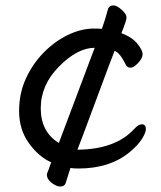

<svg xmlns="http://www.w3.org/2000/svg" viewBox="-20 -602 596 712"><path d="M198.2 -71.8 331.1 -424.8Q268.1 -424.8 199.5 -356Q130.9 -287.1 131.1 -200Q131.3 -112.8 198.2 -71.8ZM203.1 89.8Q189.9 89.8 171.9 76.4Q153.8 63 153.8 44.9Q153.8 42 157.5 33.9Q161.1 25.9 166 9.8L169.9 0Q123 -21 86.9 -71.5Q50.8 -122.1 50.8 -189.9Q50.8 -255.9 75.9 -310.5Q101.1 -365.2 141.6 -406.7Q182.1 -448.2 231.4 -472.2Q280.8 -496.1 328.1 -496.1Q346.2 -496.1 357.9 -495.1Q371.1 -532.2 380.9 -569.8Q385.7 -582 400.9 -582Q413.1 -582 431.2 -565.9Q449.2 -549.8 449.2 -537.1Q449.2 -525.9 430.2 -479Q470.2 -463.9 489.5 -439.9Q508.8 -416 508.8 -401.1Q508.8 -386.2 492.4 -368.7Q476.1 -351.1 464.8 -351.1Q452.6 -351.1 448.2 -358.9Q424.3 -407.7 404.8 -413.1Q395 -389.2 335.9 -230Q276.9 -70.8 267.1 -46.9Q408.2 -47.9 478 -124Q493.2 -141.1 505.9 -141.1Q521 -141.1 521 -124Q521 -109.9 506.1 -86.4Q491.2 -63 460 -37.1Q386.7 22.9 271 22.9Q254.9 22.9 241.2 21L223.1 78.1Q218.3 89.8 203.1 89.8Z"/></svg>

Font: LXGW WenKai Screen R
Style: Regular
Weight: 400
Designer: Fontworks Inc.
Version: Version 1.235;May 31, 2022